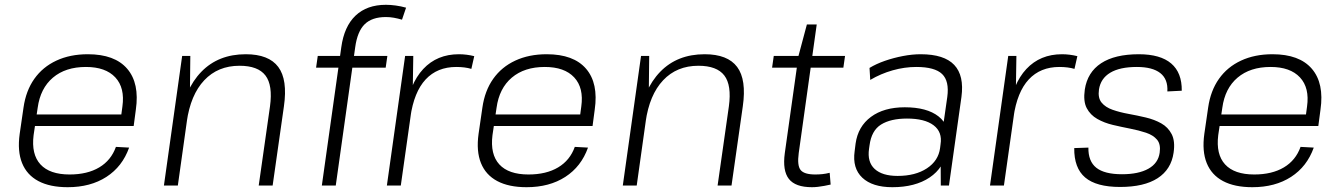

<svg xmlns="http://www.w3.org/2000/svg" viewBox="-20 -773 5586 800"><path d="M262 7Q188 7 140 -18.5Q92 -44 72 -93.5Q52 -143 62 -215L78 -325Q88 -395 123 -444.5Q158 -494 215 -520.5Q272 -547 346 -547Q458 -547 510 -486.5Q562 -426 546 -316L537 -248H114L121 -296H496L483 -277L490 -329Q501 -407 460.5 -450.5Q420 -494 338 -494Q253 -494 200.5 -449.5Q148 -405 137 -324L120 -210Q110 -130 148.5 -88Q187 -46 270 -46Q344 -46 393.5 -75.5Q443 -105 463 -161L518 -158Q490 -79 423.5 -36Q357 7 262 7Z M1105 -330Q1117 -418 1086 -458.5Q1055 -499 978 -499Q888 -499 831 -438.5Q774 -378 758 -265L717 -201L727 -265Q748 -401 819 -474Q890 -547 1004 -547Q1100 -547 1139.5 -494Q1179 -441 1163 -330L1116 0H1058ZM739 -540H773L771 -356L721 0H663Z M1402 -576Q1414 -663 1461.5 -708Q1509 -753 1588 -753Q1607 -753 1629 -750Q1651 -747 1672 -741L1655 -691Q1638 -696 1621.5 -699Q1605 -702 1588 -702Q1530 -702 1499.5 -672Q1469 -642 1460 -576L1379 0H1321ZM1304 -540H1594L1587 -491H1297Z M1668 -540H1702L1699 -346L1650 0H1592ZM1669 -305Q1686 -424 1743.5 -485.5Q1801 -547 1892 -547Q1908 -547 1924 -545Q1940 -543 1956 -539L1944 -486Q1917 -494 1881 -494Q1802 -494 1753.5 -442Q1705 -390 1690 -285Z M2174 7Q2100 7 2052 -18.5Q2004 -44 1984 -93.5Q1964 -143 1974 -215L1990 -325Q2000 -395 2035 -444.5Q2070 -494 2127 -520.5Q2184 -547 2258 -547Q2370 -547 2422 -486.5Q2474 -426 2458 -316L2449 -248H2026L2033 -296H2408L2395 -277L2402 -329Q2413 -407 2372.5 -450.5Q2332 -494 2250 -494Q2165 -494 2112.5 -449.5Q2060 -405 2049 -324L2032 -210Q2022 -130 2060.5 -88Q2099 -46 2182 -46Q2256 -46 2305.5 -75.5Q2355 -105 2375 -161L2430 -158Q2402 -79 2335.5 -36Q2269 7 2174 7Z M3017 -330Q3029 -418 2998 -458.5Q2967 -499 2890 -499Q2800 -499 2743 -438.5Q2686 -378 2670 -265L2629 -201L2639 -265Q2660 -401 2731 -474Q2802 -547 2916 -547Q3012 -547 3051.5 -494Q3091 -441 3075 -330L3028 0H2970ZM2651 -540H2685L2683 -356L2633 0H2575Z M3363 7Q3294 7 3267 -27.5Q3240 -62 3250 -135L3307 -540L3342 -671H3383L3308 -135Q3301 -83 3316 -64.5Q3331 -46 3377 -46Q3392 -46 3406.5 -47.5Q3421 -49 3437 -53L3441 -4Q3428 -1 3414.5 1.5Q3401 4 3388 5.5Q3375 7 3363 7ZM3204 -540H3501L3494 -491H3197Z M3899 -173 3927 -369Q3936 -435 3905.5 -464.5Q3875 -494 3798 -494Q3749 -494 3699.5 -480Q3650 -466 3606 -440L3603 -490Q3631 -507 3667 -519.5Q3703 -532 3742 -539.5Q3781 -547 3816 -547Q3914 -547 3956 -502.5Q3998 -458 3986 -369L3934 0H3900ZM3698 7Q3615 7 3573 -32.5Q3531 -72 3541 -143L3545 -175Q3555 -246 3609 -286Q3663 -326 3750 -326Q3842 -326 3890.5 -288Q3939 -250 3929 -180L3924 -146Q3914 -74 3853.5 -33.5Q3793 7 3698 7ZM3720 -40Q3794 -40 3842 -71.5Q3890 -103 3897 -156L3899 -172Q3907 -223 3870 -251Q3833 -279 3759 -279Q3691 -279 3651 -254Q3611 -229 3603 -167L3601 -153Q3593 -98 3624.5 -69Q3656 -40 3720 -40Z M4181 -540H4215L4212 -346L4163 0H4105ZM4182 -305Q4199 -424 4256.5 -485.5Q4314 -547 4405 -547Q4421 -547 4437 -545Q4453 -543 4469 -539L4457 -486Q4430 -494 4394 -494Q4315 -494 4266.5 -442Q4218 -390 4203 -285Z M4647 6Q4548 6 4501.5 -33.5Q4455 -73 4456 -156L4515 -158Q4514 -101 4548 -74Q4582 -47 4655 -47Q4724 -47 4765 -70Q4806 -93 4812 -137Q4817 -172 4801 -191Q4785 -210 4755 -220Q4725 -230 4689 -237Q4653 -244 4617 -252.5Q4581 -261 4552 -277.5Q4523 -294 4508 -322.5Q4493 -351 4500 -400Q4511 -472 4568 -509.5Q4625 -547 4725 -547Q4815 -547 4860 -508.5Q4905 -470 4904 -395L4844 -392Q4847 -443 4814.5 -468.5Q4782 -494 4717 -494Q4646 -494 4606 -470Q4566 -446 4559 -400Q4554 -365 4570 -345.5Q4586 -326 4616 -315.5Q4646 -305 4682 -298.5Q4718 -292 4754 -283.5Q4790 -275 4818.5 -259Q4847 -243 4862 -214Q4877 -185 4870 -137Q4860 -67 4803.5 -30.5Q4747 6 4647 6Z M5198 7Q5124 7 5076 -18.5Q5028 -44 5008 -93.5Q4988 -143 4998 -215L5014 -325Q5024 -395 5059 -444.5Q5094 -494 5151 -520.5Q5208 -547 5282 -547Q5394 -547 5446 -486.5Q5498 -426 5482 -316L5473 -248H5050L5057 -296H5432L5419 -277L5426 -329Q5437 -407 5396.5 -450.5Q5356 -494 5274 -494Q5189 -494 5136.5 -449.5Q5084 -405 5073 -324L5056 -210Q5046 -130 5084.5 -88Q5123 -46 5206 -46Q5280 -46 5329.5 -75.5Q5379 -105 5399 -161L5454 -158Q5426 -79 5359.5 -36Q5293 7 5198 7Z"/></svg>

Font: Pathway Extreme 8pt Thin 12pt Thin
Style: Italic
Weight: 250
Italic angle: -8°
Version: Version 1.001;gftools[0.9.26]